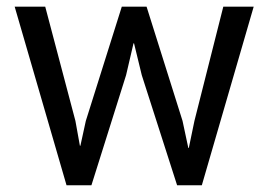

<svg xmlns="http://www.w3.org/2000/svg" viewBox="-20 -548 797 568"><path d="M203.1 -190.4 216.3 -117.2 217.8 -116.7 233.9 -190.4 340.3 -528.3H413.6L520 -190.4L537.1 -110.4H538.6L555.2 -190.4L640.6 -528.3H730.5L577.1 0H503.9L399.4 -325.7L376.5 -419.9H375L353 -325.7L250.5 0H176.8L23.4 -528.3H113.8Z"/></svg>

Font: Roboto Web
Style: Regular
Weight: 400
Designer: Google
Version: Version 1.200310; 2013